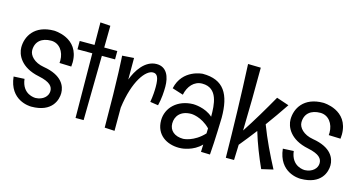

<svg xmlns="http://www.w3.org/2000/svg" viewBox="-77 -1036 2579 1377"><g transform="rotate(15 1212.5 -347.5)"><path d="M406 -350C407 -361 408 -372 408 -382C408 -565 221 -567 221 -567C74 -567 24 -470 24 -391C24 -338 60 -250 200 -222C287 -204 307 -174 307 -141C307 -103 272 -68 217 -66C210 -66 118 -66 105 -178L25 -174C43 -2 188 2 203 2C359 2 386 -99 386 -147C386 -199 356 -273 217 -296C143 -308 105 -353 105 -391C105 -457 151 -492 219 -492C280 -492 319 -438 319 -372C319 -365 319 -359 318 -353Z M526 -710 527 -543H417V-481H527L531 -2H591L598 -481H696V-543H599L601 -705Z M994 -526C907 -526 851 -436 825 -366V-526L738 -520C738 -520 750 -368 751 11L825 15V-157C852 -363 931 -461 984 -461C1015 -461 1029 -436 1029 -366C1029 -338 1027 -298 1019 -252L1079 -243C1092 -295 1095 -349 1095 -385C1095 -458 1069 -526 994 -526Z M1543 -274C1543 -449 1488 -544 1331 -544C1331 -544 1181 -537 1149 -388L1231 -362C1244 -426 1285 -475 1346 -475C1463 -475 1468 -351 1468 -262C1411 -315 1325 -316 1321 -316C1205 -314 1128 -238 1128 -144C1128 -37 1211 13 1302 13C1309 13 1315 13 1322 12C1322 12 1408 6 1465 -55C1465 -37 1464 -19 1463 0L1530 2C1539 -104 1543 -274 1543 -274ZM1467 -138C1394 -59 1315 -57 1315 -57C1251 -57 1211 -91 1211 -144C1211 -196 1245 -245 1326 -245C1326 -245 1400 -245 1468 -176C1468 -164 1467 -151 1467 -138Z M1626 -696C1637 -464 1643 -234 1646 -5H1707L1711 -119C1746 -161 1780 -205 1814 -249C1841 -159 1875 -74 1912 8L1998 -12C1947 -109 1899 -208 1860 -311C1901 -367 1942 -425 1982 -485L1890 -516C1834 -417 1776 -319 1715 -226C1719 -381 1721 -537 1721 -694Z M2405 -350C2406 -361 2407 -372 2407 -382C2407 -565 2220 -567 2220 -567C2073 -567 2023 -470 2023 -391C2023 -338 2059 -250 2199 -222C2286 -204 2306 -174 2306 -141C2306 -103 2271 -68 2216 -66C2209 -66 2117 -66 2104 -178L2024 -174C2042 -2 2187 2 2202 2C2358 2 2385 -99 2385 -147C2385 -199 2355 -273 2216 -296C2142 -308 2104 -353 2104 -391C2104 -457 2150 -492 2218 -492C2279 -492 2318 -438 2318 -372C2318 -365 2318 -359 2317 -353Z"/></g></svg>

Font: Englebert
Style: Regular
Weight: 400
Designer: Astigmatic (AOETI)
Foundry: Astigmatic (AOETI)
Version: Version 1.000